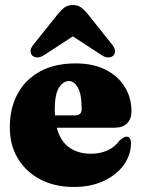

<svg xmlns="http://www.w3.org/2000/svg" viewBox="-20 -731 562 763"><path d="M502.5 -289Q502.5 -258 485 -240.8Q467.5 -223.5 435.5 -223.5H205.5Q219.5 -170.5 254.8 -145.2Q290 -120 341.5 -120Q377 -120 406.5 -133Q436 -146 454.5 -172Q473 -188.5 483 -188Q500.5 -187.5 500.5 -162Q500.5 -115.5 472 -75.8Q443.5 -36 392.2 -12Q341 12 273 12Q198 12 140.8 -17.8Q83.5 -47.5 51.2 -100.8Q19 -154 19 -225Q19 -300.5 49.5 -357.5Q80 -414.5 138.5 -446.8Q197 -479 280.5 -479Q351 -479 400.5 -453.5Q450 -428 476.2 -385Q502.5 -342 502.5 -289ZM197.5 -293Q197.5 -282 198.5 -272.5H279.5Q304.5 -272.5 304.5 -298Q304.5 -357.5 289.2 -383.2Q274 -409 254 -409Q231 -409 214.2 -382.5Q197.5 -356 197.5 -293ZM156 -512.5Q142 -503 129.5 -502.8Q117 -502.5 108.5 -510Q102 -516 101.5 -527.2Q101 -538.5 111.5 -552L210 -675Q223.5 -692 236.8 -701.5Q250 -711 269.5 -711Q289 -711 302 -701.5Q315 -692 329 -675L427 -552Q437.5 -538.5 437.2 -527.2Q437 -516 430 -510Q422 -502.5 409.5 -502.8Q397 -503 383 -512.5L269.5 -586.5Z"/></svg>

Font: Fraunces 72pt Soft Black
Style: Regular
Weight: 900
Version: Version 1.000;[b76b70a41]